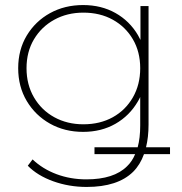

<svg xmlns="http://www.w3.org/2000/svg" viewBox="-20 -543 722 760"><path d="M323 197Q253 197 190.5 174.5Q128 152 90 113L109 88Q149 126 204 146.5Q259 167 322 167Q431 167 483 115Q503 96 515 67H354V40H525Q535 3 535 -46V-159Q531 -150 526 -142Q493 -85 437 -53Q381 -21 309 -21Q236 -21 178 -53.5Q120 -86 86 -143Q52 -200 52 -273Q52 -346 86 -402.5Q120 -459 178 -491Q236 -523 309 -523Q381 -523 437 -491.5Q493 -460 526 -404Q531 -395 536 -385V-519H568V-50Q568 0 558 40H653V67H550Q535 109 507 137Q446 197 323 197ZM310 -51Q376 -51 426.5 -79Q477 -107 506 -157.5Q535 -208 535 -273Q535 -338 506 -387.5Q477 -437 426.5 -465Q376 -493 310 -493Q246 -493 195 -465Q144 -437 114.5 -387.5Q85 -338 85 -273Q85 -208 114.5 -157.5Q144 -107 195 -79Q246 -51 310 -51Z"/></svg>

Font: Montserrat Thin ExtraLight
Style: Regular
Weight: 250
Version: Version 9.000